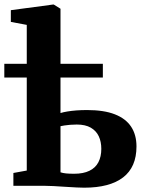

<svg xmlns="http://www.w3.org/2000/svg" viewBox="-38 -840 656 868"><path d="M342.5 8.5Q332 8.5 308.5 7.5Q285 6.5 256.8 4.5Q228.5 2.5 203.2 1.2Q178 0 163.5 0H22.5V-58L83 -69V-727.5L11 -741V-794L201.5 -819.5H205L235.5 -800.5V-329Q248.5 -333 266.5 -336Q284.5 -339 307.2 -340.8Q330 -342.5 355.5 -342.5Q432 -342.5 481.2 -323.2Q530.5 -304 554.8 -267.2Q579 -230.5 579 -178Q579 -84.5 518.5 -38Q458 8.5 342.5 8.5ZM297.5 -54.5Q338.5 -54.5 366 -67.8Q393.5 -81 406.8 -106.5Q420 -132 420 -167Q420 -199.5 408.5 -224Q397 -248.5 372.5 -262.8Q348 -277 309 -277Q293.5 -277 279 -275.8Q264.5 -274.5 253.2 -272.8Q242 -271 235.5 -269.5V-61Q246 -57.5 260.5 -56Q275 -54.5 297.5 -54.5ZM-18.5 -489.5V-551.5H427V-489.5Z"/></svg>

Font: Merriweather 28pt ExtraBold
Style: Regular
Weight: 800
Version: Version 2.100